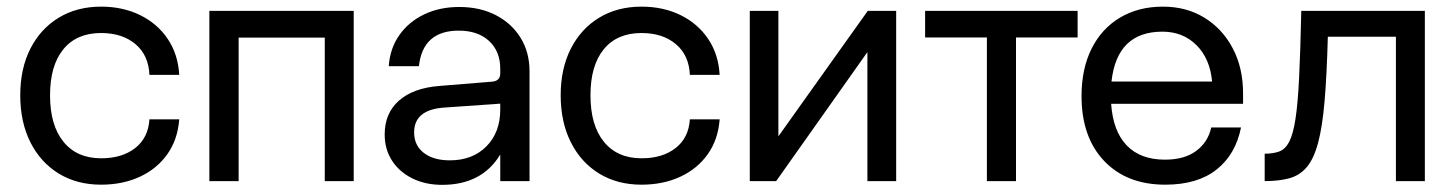

<svg xmlns="http://www.w3.org/2000/svg" viewBox="-20 -532 4257 564"><path d="M39.5 -252Q39.5 -330.5 69.2 -389Q99 -447.5 152.5 -480Q206 -512.5 277 -512.5Q340.5 -512.5 391.2 -487.8Q442 -463 472.5 -418Q503 -373 506.5 -312H419Q416.5 -370 377.8 -402.5Q339 -435 277 -435Q205 -435 166 -387.2Q127 -339.5 127 -252Q127 -164 166.5 -115.5Q206 -67 277 -67Q338.5 -67 377 -97Q415.5 -127 419 -181.5H506.5Q502 -122 471.5 -79Q441 -36 390.8 -12.8Q340.5 10.5 277 10.5Q206 10.5 152.5 -22.2Q99 -55 69.2 -114.2Q39.5 -173.5 39.5 -252Z M595 -500H1019V0H934V-421.5H681V0H595Z M1535.5 -322.5V0H1449.5V-78Q1395.5 11 1279 11Q1229.5 11 1191.2 -8Q1153 -27 1131.5 -60.2Q1110 -93.5 1110 -137Q1110 -199.5 1152 -236.5Q1194 -273.5 1270.5 -279.5L1424 -292Q1449.5 -293.5 1449.5 -316.5V-330Q1449.5 -381 1416.8 -411.5Q1384 -442 1327.5 -442Q1222 -442 1210.5 -337.5H1122Q1125.5 -389.5 1152.8 -428.5Q1180 -467.5 1225.5 -489.5Q1271 -511.5 1329 -511.5Q1390 -511.5 1436.5 -487.5Q1483 -463.5 1509.2 -421Q1535.5 -378.5 1535.5 -322.5ZM1196.5 -143Q1196.5 -105 1224.8 -83Q1253 -61 1301.5 -61Q1368 -61 1408.8 -102Q1449.5 -143 1449.5 -210.5V-227.5L1285 -216Q1196.5 -210 1196.5 -143Z M1627 -252Q1627 -330.5 1656.8 -389Q1686.5 -447.5 1740 -480Q1793.5 -512.5 1864.5 -512.5Q1928 -512.5 1978.8 -487.8Q2029.5 -463 2060 -418Q2090.5 -373 2094 -312H2006.5Q2004 -370 1965.2 -402.5Q1926.5 -435 1864.5 -435Q1792.5 -435 1753.5 -387.2Q1714.5 -339.5 1714.5 -252Q1714.5 -164 1754 -115.5Q1793.5 -67 1864.5 -67Q1926 -67 1964.5 -97Q2003 -127 2006.5 -181.5H2094Q2089.5 -122 2059 -79Q2028.5 -36 1978.2 -12.8Q1928 10.5 1864.5 10.5Q1793.5 10.5 1740 -22.2Q1686.5 -55 1656.8 -114.2Q1627 -173.5 1627 -252Z M2266.5 -500V-131.5L2529 -500H2612.5V0H2528V-379L2260 0H2182.5V-500Z M3145.5 -500V-422H2964.5V0H2879V-422H2697.5V-500Z M3157 -249.5Q3157 -330 3186.5 -389Q3216 -448 3270 -480.2Q3324 -512.5 3396.5 -512.5Q3465 -512.5 3518 -480Q3571 -447.5 3601.2 -390Q3631.5 -332.5 3631.5 -257.5V-227H3244Q3249.5 -146.5 3289.8 -104.8Q3330 -63 3402 -63Q3459.5 -63 3494 -88.8Q3528.5 -114.5 3538 -157.5H3625.5Q3609.5 -78 3553.5 -33.8Q3497.5 10.5 3403 10.5Q3289.5 10.5 3223.2 -59.5Q3157 -129.5 3157 -249.5ZM3394.5 -439Q3261 -439 3245 -292.5H3540.5Q3534.5 -359.5 3494.8 -399.2Q3455 -439 3394.5 -439Z M3802.5 -500H4165.5V0H4080.5V-424H3880.5Q3877.5 -311.5 3871 -235.5Q3864.5 -159.5 3852 -112.8Q3839.5 -66 3819 -41.5Q3798.5 -17 3768 -8.5Q3737.5 0 3695 0V-80.5Q3720 -80.5 3737.8 -87Q3755.5 -93.5 3767 -115.5Q3778.5 -137.5 3785.5 -182.8Q3792.5 -228 3796.2 -305.2Q3800 -382.5 3802.5 -500Z"/></svg>

Font: Overused Grotesk
Style: Regular
Weight: 450
Version: Version 0.004